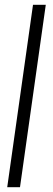

<svg xmlns="http://www.w3.org/2000/svg" viewBox="-20 -710 220 797"><path d="M117 -690H170L63 67H10Z"/></svg>

Font: Karantina Light
Style: Regular
Weight: 300
Designer: Rony Koch
Foundry: Rony Koch
Version: Version 1.000; ttfautohint (v1.8.3)